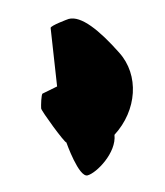

<svg xmlns="http://www.w3.org/2000/svg" viewBox="-106 -783 743 864"><g transform="rotate(-15 265.0 -351.0)"><path d="M71 -345C69 -334 133 -168 141 -168C141 -168 154 0 195 0C237 0 347 -65 359 -145C485 -225 537 -376 475 -497C415 -617 353 -702 295 -702C291 -702 208 -694 206 -684L166 -422L95 -408C88 -408 73 -356 71 -345Z"/></g></svg>

Font: Ampere
Style: UltCndIta
Weight: 400
Version: Version 1